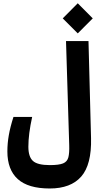

<svg xmlns="http://www.w3.org/2000/svg" viewBox="-20 -938 626 1143"><path d="M275.9 184.1Q147.9 184.1 85.9 128.2Q23.9 72.3 23.9 -36.6Q23.9 -84.5 32.5 -133.5Q41 -182.6 60.1 -241.7H171.4Q148.9 -139.6 148.9 -64.5Q148.9 -4.9 176 20Q203.1 44.9 276.9 44.9Q330.6 44.9 355.5 34.7Q380.4 24.4 387 -1.5Q393.6 -27.3 392.1 -73.7L373 -693.4H506.8L522 -116.2Q525.9 42 463.6 113Q401.4 184.1 275.9 184.1ZM442.9 -739.3 353.5 -828.6 442.9 -918.5 532.2 -828.6Z"/></svg>

Font: Cascadia Code PL
Style: Bold
Weight: 700
Monospace: yes
Designer: Aaron Bell
Foundry: Saja Typeworks
Version: Version 2404.023; ttfautohint (v1.8.4)